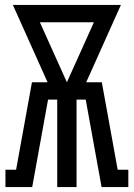

<svg xmlns="http://www.w3.org/2000/svg" viewBox="-20 -755 540 775"><path d="M2 0V-70H45L109 -423H172L32 -735H468L328 -423H391L455 -70H498V0H390L326 -353H289V0H211V-353H174L110 0ZM250 -423 359 -665H141Z"/></svg>

Font: Iosevka Slab
Style: Regular
Weight: 400
Monospace: yes
Designer: Belleve Invis
Foundry: Belleve Invis
Version: Version 11.2.4; ttfautohint (v1.8.3)